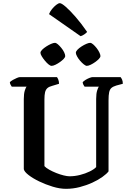

<svg xmlns="http://www.w3.org/2000/svg" viewBox="-20 -1190 826 1210"><path d="M396 0Q357 0 312.5 -13.5Q268 -27 227.5 -46.5Q187 -66 160 -87Q133 -108 130 -124V-566Q130 -600 136.5 -620Q143 -640 148 -644H54Q51 -649 47 -655.5Q43 -662 42 -672Q48 -679 60.5 -686Q73 -693 86 -698.5Q99 -704 105 -704H339Q343 -699 347.5 -688Q352 -677 352 -662L309 -649Q289 -644 278.5 -634.5Q268 -625 264 -608.5Q260 -592 260 -563V-143Q270 -132 290.5 -120.5Q311 -109 335 -99.5Q359 -90 381.5 -84.5Q404 -79 418 -79Q451 -79 484.5 -87.5Q518 -96 545.5 -109.5Q573 -123 586 -137V-566Q586 -601 592.5 -620.5Q599 -640 603 -644H513Q509 -649 505.5 -656Q502 -663 501 -672Q507 -679 519 -686.5Q531 -694 544 -699Q557 -704 563 -704H740Q745 -698 749.5 -688Q754 -678 754 -662L713 -651Q693 -645 682.5 -636Q672 -627 668 -609Q664 -591 664 -557V-110Q653 -95 626 -75.5Q599 -56 562 -39Q525 -22 482.5 -11Q440 0 396 0ZM527 -775Q520 -775 508 -784.5Q496 -794 484.5 -807.5Q473 -821 465.5 -835Q458 -849 458 -857Q458 -866 468 -876.5Q478 -887 493.5 -897Q509 -907 524 -913.5Q539 -920 548 -920Q556 -920 567 -910.5Q578 -901 589 -887Q600 -873 606.5 -859Q613 -845 613 -837Q613 -829 603.5 -819Q594 -809 580 -799Q566 -789 551.5 -782Q537 -775 527 -775ZM305 -775Q297 -775 285.5 -784.5Q274 -794 262.5 -808Q251 -822 243 -835.5Q235 -849 235 -857Q235 -866 245.5 -876.5Q256 -887 271.5 -897Q287 -907 302 -913.5Q317 -920 326 -920Q334 -920 344.5 -911Q355 -902 366.5 -888Q378 -874 384.5 -860Q391 -846 391 -837Q391 -829 381.5 -819Q372 -809 358 -799Q344 -789 329.5 -782Q315 -775 305 -775ZM488 -962 289 -1101Q295 -1117 307.5 -1132.5Q320 -1148 334 -1159Q348 -1170 357 -1170Q368 -1170 394 -1147.5Q420 -1125 455.5 -1084.5Q491 -1044 529 -989Q524 -982 511.5 -973.5Q499 -965 488 -962Z"/></svg>

Font: Texturina Medium 12pt SemiBold
Style: Regular
Weight: 600
Version: Version 1.002